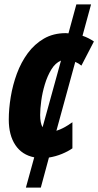

<svg xmlns="http://www.w3.org/2000/svg" viewBox="-20 -710 448 875"><path d="M98 145 136 7Q80 -4 50 -49Q20 -94 20 -165Q20 -214 29 -268.5Q38 -323 57 -374.5Q76 -426 106.5 -467.5Q137 -509 180 -534Q223 -559 280 -559Q286 -559 292 -558L328 -690H395L356 -547Q383 -538 408 -521L351 -411Q339 -421 323 -428L237 -114Q270 -124 310 -153V-34Q290 -20 262 -8.5Q234 3 203 8L166 145ZM163 -186Q163 -149 174 -130L258 -434Q232 -423 214 -393.5Q196 -364 184.5 -326Q173 -288 168 -250.5Q163 -213 163 -186Z"/></svg>

Font: Noto Sans ExtraCondensed ExtraBold
Style: Italic
Weight: 800
Width: 2
Italic angle: -12°
Designer: Monotype Design Team
Foundry: Monotype Imaging Inc.
Version: Version 2.013; ttfautohint (v1.8.4.7-5d5b)